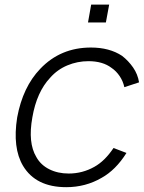

<svg xmlns="http://www.w3.org/2000/svg" viewBox="-20 -780 611 816"><path d="M444 -760.5 430 -684.5H354L367.5 -760.5ZM508.5 -409.5Q503 -435 488.5 -456.5Q474 -478 454 -491.5Q416.5 -520 356 -520Q309 -520 266.5 -502.2Q224 -484.5 193.5 -450Q136 -389 117.5 -281Q98 -173 134.5 -112.5Q153 -79 189.2 -60.8Q225.5 -42.5 272 -42.5Q330.5 -42.5 381 -71Q403.5 -83.5 423.8 -103.5Q444 -123.5 462.5 -151L517.5 -130Q472 -57.5 411.5 -24Q343.5 15.5 261.5 15.5Q132.5 15.5 78 -75Q32.5 -151.5 53 -281Q77 -410.5 151 -487.5Q237 -578 366.5 -578Q445.5 -578 499 -542.5Q526 -521.5 545.8 -493Q565.5 -464.5 571 -430Z"/></svg>

Font: Russisch Sans Light
Style: Italic
Weight: 300
Italic angle: -10°
Designer: Michael Sharanda (font) & Cristiano Sobral (main changes)
Foundry: Michael Sharanda
Version: Version 2.00;September 8, 2020;FontCreator 13.0.0.2681 64-bi